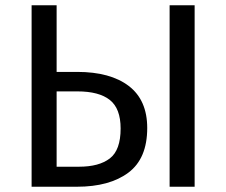

<svg xmlns="http://www.w3.org/2000/svg" viewBox="-20 -709 859 729"><path d="M539 -223Q539 -107 467.5 -53.5Q396 0 272 0H100V-689H195V-436H273Q399 -436 469 -382.5Q539 -329 539 -223ZM719 -689V0H624V-689ZM438 -221Q438 -297 397 -329.5Q356 -362 274 -362H195V-76H280Q356 -76 397 -107.5Q438 -139 438 -221Z"/></svg>

Font: Fira Sans
Style: Regular
Weight: 400
Designer: bBox Type GmbH & Carrois Corporate GbR & Edenspiekermann AG
Foundry: bBox Type GmbH & Carrois Corporate GbR & Edenspiekermann AG
Version: Version 4.301